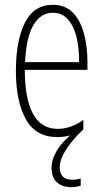

<svg xmlns="http://www.w3.org/2000/svg" viewBox="-20 -559 428 797"><path d="M228 135Q228 187 280 187Q291 187 300.5 185.5Q310 184 315 182V212Q308 214 298 216Q288 218 276 218Q239 218 216.5 198Q194 178 194 138Q194 103 215 68Q236 33 271 3Q245 10 218 10Q128 10 87 -64.5Q46 -139 46 -264Q46 -391 83.5 -465Q121 -539 199 -539Q252 -539 283.5 -505.5Q315 -472 329 -418Q343 -364 343 -303V-269H83Q83 -149 117 -86.5Q151 -24 220 -24Q273 -24 326 -61V-22Q301 1 278.5 28.5Q256 56 242 83.5Q228 111 228 135ZM199 -506Q149 -506 119 -455.5Q89 -405 84 -301H308Q309 -357 298 -403.5Q287 -450 262.5 -478Q238 -506 199 -506Z"/></svg>

Font: Noto Sans Lao ExtraCondensed ExtraLight
Style: Regular
Weight: 200
Width: 2
Designer: Monotype Design Team
Foundry: Monotype Imaging Inc.
Version: Version 2.003; ttfautohint (v1.8.4.7-5d5b)